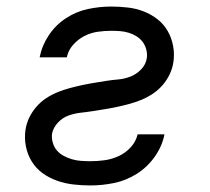

<svg xmlns="http://www.w3.org/2000/svg" viewBox="-20 -558 640 586"><path d="M256 8Q230 8 204 5Q178 2 154 -6.5Q130 -15 110 -29.5Q90 -44 77 -65Q64 -86 59 -111.5Q54 -137 58 -163Q61 -182 69.5 -199.5Q78 -217 91 -232Q104 -247 120.5 -258Q137 -269 155.5 -276.5Q174 -284 192.5 -289Q211 -294 229.5 -298Q248 -302 266.5 -305Q285 -308 303.5 -311Q322 -314 340.5 -315.5Q359 -317 377.5 -324Q396 -331 410.5 -346Q425 -361 428 -380Q430 -393 426.5 -406.5Q423 -420 415.5 -430Q408 -440 397 -447Q386 -454 373 -458Q360 -462 346.5 -463Q333 -464 319 -464Q299 -464 278 -461Q257 -458 237.5 -448Q218 -438 203 -421Q188 -404 184 -383H101Q108 -419 129 -450.5Q150 -482 181.5 -502.5Q213 -523 248.5 -530.5Q284 -538 319 -538Q345 -538 370.5 -535Q396 -532 419 -523Q442 -514 461 -499Q480 -484 492 -463Q504 -442 508.5 -417Q513 -392 509 -367Q506 -348 497.5 -330.5Q489 -313 476 -298Q463 -283 446.5 -272Q430 -261 412 -253.5Q394 -246 375.5 -241Q357 -236 338.5 -232Q320 -228 301.5 -225Q283 -222 264 -219Q245 -216 226.5 -214Q208 -212 189.5 -205.5Q171 -199 157 -184Q143 -169 139 -151Q137 -137 141 -123Q145 -109 153.5 -99Q162 -89 174 -82.5Q186 -76 199.5 -72Q213 -68 227.5 -67Q242 -66 256 -66Q278 -66 299.5 -69Q321 -72 342 -81.5Q363 -91 379 -108.5Q395 -126 400 -148H482Q475 -112 452.5 -80Q430 -48 397.5 -27.5Q365 -7 328.5 0.5Q292 8 256 8Z"/></svg>

Font: Iosevka Curly Extended Oblique
Style: Regular
Weight: 400
Width: 7
Italic angle: -9°
Monospace: yes
Designer: Belleve Invis
Foundry: Belleve Invis
Version: Version 11.1.0; ttfautohint (v1.8.3)